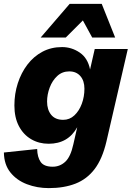

<svg xmlns="http://www.w3.org/2000/svg" viewBox="-41 -752 677 987"><path d="M210 215Q150 215 97.5 195Q45 175 12.5 134.5Q-20 94 -21 32L150 14Q151 56 168 80.5Q185 105 230 105Q267 105 294.5 79.5Q322 54 336 -10L356 -98Q309 -13 209 -13Q159 -13 119 -36.5Q79 -60 56 -104Q33 -148 33 -210Q33 -270 50.5 -324Q68 -378 100 -420Q132 -462 177 -486Q222 -510 278 -510Q327 -510 368.5 -482Q410 -454 422 -395L446 -500H616L506 -24Q485 65 445.5 117Q406 169 347 192Q288 215 210 215ZM284 -136Q317 -136 341.5 -159Q366 -182 379.5 -218.5Q393 -255 393 -296Q393 -337 372 -361Q351 -385 315 -385Q279 -385 253.5 -361.5Q228 -338 214.5 -302Q201 -266 201 -230Q201 -188 222 -162Q243 -136 284 -136ZM168 -559 317 -732H482L551 -559H433L385 -647L297 -559Z"/></svg>

Font: Work Sans
Style: Bold Italic
Weight: 700
Italic angle: -13°
Designer: Wei Huang
Foundry: Wei Huang
Version: Version 2.010; ttfautohint (v1.8.3)